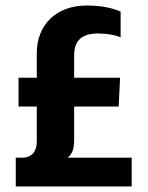

<svg xmlns="http://www.w3.org/2000/svg" viewBox="-20 -674 534 694"><path d="M37 0H456V-104H224C243 -119 248 -138 248 -169V-289H409L414 -393H248V-474C248 -527 275 -553 335 -553C362 -553 397 -548 416 -539V-632C385 -646 344 -654 293 -654C186 -654 113 -587 113 -482V-393H47V-289H113V-162C113 -127 95 -104 60 -104H37Z"/></svg>

Font: Kanit Medium
Style: Regular
Weight: 500
Designer: Katatrad Team
Foundry: CadsonDemak
Version: Version 1.000;PS 001.000;hotconv 1.0.88;makeotf.lib2.5.64775